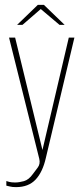

<svg xmlns="http://www.w3.org/2000/svg" viewBox="-20 -649 336 787"><path d="M46 118Q30 118 21 115.5Q12 113 6 112V93Q8 94 17.5 96.5Q27 99 42 99Q58 99 78 93.5Q98 88 115 64Q123 53 134.5 38Q146 23 141 2L17 -495H42L155 -30H153L262 -495H285L168 -2Q155 56 126 87Q97 118 46 118ZM50 -547 135 -629H160L245 -547H224L147 -612L72 -547Z"/></svg>

Font: Alumni Sans Thin
Style: Regular
Weight: 100
Designer: Robert E. Leuschke
Foundry: Robert E. Leuschke
Version: Version 1.018